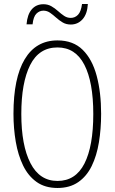

<svg xmlns="http://www.w3.org/2000/svg" viewBox="-20 -925 570 955"><path d="M266 10Q204 10 162 -20Q120 -50 95 -101.5Q70 -153 58.5 -219.5Q47 -286 47 -359Q47 -537 103 -630.5Q159 -724 266 -724Q344 -724 391.5 -677Q439 -630 461 -547.5Q483 -465 483 -359Q483 -284 472 -217Q461 -150 436 -99Q411 -48 369 -19Q327 10 266 10ZM266 -25Q356 -25 400 -111.5Q444 -198 444 -358Q444 -517 399.5 -603Q355 -689 266 -689Q174 -689 130 -601.5Q86 -514 86 -358Q86 -202 131.5 -113.5Q177 -25 266 -25ZM112 -804Q116 -853 138 -878.5Q160 -904 196 -904Q218 -904 235.5 -894Q253 -884 268.5 -870Q284 -856 299 -846Q314 -836 332 -836Q353 -836 368 -851.5Q383 -867 388 -905H417Q414 -855 390.5 -829Q367 -803 332 -803Q309 -803 291.5 -813.5Q274 -824 259 -837.5Q244 -851 229 -861.5Q214 -872 196 -872Q176 -872 161 -857Q146 -842 142 -804Z"/></svg>

Font: Noto Sans Mono Condensed ExtraLight
Style: Regular
Weight: 200
Width: 3
Designer: Monotype Design Team
Foundry: Monotype Imaging Inc.
Version: Version 2.014; ttfautohint (v1.8.4.7-5d5b)